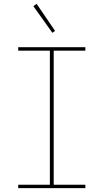

<svg xmlns="http://www.w3.org/2000/svg" viewBox="-20 -981 540 1001"><path d="M75 0V-18H240V-717H75V-735H425V-717H260V-18H425V0ZM253 -810 154 -949 171 -961 267 -820Z"/></svg>

Font: Iosevka Thin
Style: Regular
Weight: 100
Monospace: yes
Designer: Belleve Invis
Foundry: Belleve Invis
Version: Version 32.5.0; ttfautohint (v1.8.4)